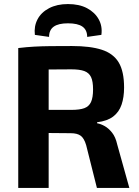

<svg xmlns="http://www.w3.org/2000/svg" viewBox="-20 -927 687 947"><path d="M335 -700Q426 -700 482.5 -681.5Q539 -663 565.5 -619Q592 -575 592 -495Q592 -447 579.5 -410.5Q567 -374 538 -352Q509 -330 459 -324V-319Q477 -316 496.5 -305Q516 -294 533 -272.5Q550 -251 558 -215L618 0H458L405 -211Q395 -245 378 -257.5Q361 -270 329 -270Q261 -271 215 -271Q169 -271 137.5 -272Q106 -273 80 -274L83 -385H332Q373 -385 396 -393.5Q419 -402 429 -424Q439 -446 439 -486Q439 -526 429 -547Q419 -568 396 -576.5Q373 -585 332 -585Q239 -585 173.5 -584Q108 -583 85 -582L70 -690Q112 -695 148.5 -697Q185 -699 229 -699.5Q273 -700 335 -700ZM220 -690V0H70V-690ZM222 -745 152 -755Q147 -797 165 -831.5Q183 -866 222 -886.5Q261 -907 315 -907Q371 -907 409.5 -886.5Q448 -866 467 -831.5Q486 -797 480 -755L410 -745Q410 -779 387 -795.5Q364 -812 315 -812Q268 -812 245 -795.5Q222 -779 222 -745Z"/></svg>

Font: Exo 2
Style: Bold
Weight: 700
Designer: Natanael Gama
Foundry: Natanael Gama
Version: Version 2.010